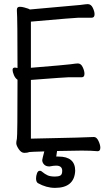

<svg xmlns="http://www.w3.org/2000/svg" viewBox="-20 -732 540 932"><path d="M247 180Q205 180 164 157Q155 151 155 134Q155 122 159.5 109.5Q164 97 173 97Q180 97 182 100Q199 114 212 119.5Q225 125 247 125Q264 125 273 120Q282 115 282 97Q282 72 252 72Q241 72 220 76Q203 76 194 66.5Q185 57 185 45Q185 41 195 3Q127 5 123 6Q113 10 98 10Q83 10 71 -8Q59 -26 59 -37Q59 -45 62 -58.5Q65 -72 65 -345Q54 -352 47.5 -367.5Q41 -383 41 -393Q41 -404 53 -404L65 -402Q65 -643 62 -679V-685Q62 -699 76 -699Q86 -699 97 -696Q108 -693 117 -690L125 -686L370 -708Q399 -712 406 -712Q422 -712 430.5 -694Q439 -676 439 -663Q439 -646 425 -646H361Q346 -646 130 -627V-403Q301 -417 322 -420Q350 -424 358 -424Q373 -424 381.5 -406Q390 -388 390 -374Q390 -357 377 -357H313Q299 -357 130 -344V-59Q418 -65 436 -67Q449 -67 458 -48Q467 -29 467 -15Q467 2 454 2Q422 -1 377 -1Q308 0 257 1L253 28H264Q345 28 345 97Q341 180 247 180Z"/></svg>

Font: LXGW WenKai Mono Lite
Style: Regular
Weight: 400
Monospace: yes
Designer: LXGW / Fontworks Inc.
Foundry: LXGW / Fontworks Inc.
Version: Version 1.520; June 14, 2025